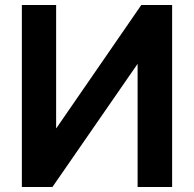

<svg xmlns="http://www.w3.org/2000/svg" viewBox="-20 -750 781 773"><path d="M206 -234H207L549 -730H673V3H534V-493L191 3H68V-730H206Z"/></svg>

Font: Sinter Bold
Style: Regular
Weight: 700
Foundry: Adobe & rsms
Version: Version 1.000